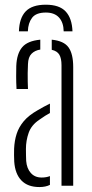

<svg xmlns="http://www.w3.org/2000/svg" viewBox="-20 -770 381 796"><path d="M170 -750.5Q226 -750.5 252.2 -722.5Q278.5 -694.5 280.5 -640H244Q243.5 -676.5 224.8 -697.2Q206 -718 170 -718Q129.5 -718 113 -696.2Q96.5 -674.5 95.5 -640H58.5Q60 -695 86.5 -722.8Q113 -750.5 170 -750.5ZM39 -100Q38.5 -115 38.2 -126.8Q38 -138.5 38.5 -153.5Q40 -187 49 -215Q58 -243 78.5 -267.5Q99 -292 137 -313.5Q148 -320 160.8 -327Q173.5 -334 187 -340.5V-301.5Q177.5 -296.5 166.5 -289.5Q155.5 -282.5 143 -273.5Q110 -251.5 98.8 -219.2Q87.5 -187 87.5 -152.5Q87.5 -138.5 87.8 -125.8Q88 -113 88.5 -103Q91 -71.5 107.8 -52.8Q124.5 -34 152.5 -34Q172.5 -34 187 -40V-3.5Q169 5.5 143.5 5.5Q95 5.5 68.8 -21.8Q42.5 -49 39 -100ZM48.5 -401Q47 -429 47 -452.5Q47 -476 47.5 -496.5Q49.5 -547.5 71.8 -574Q94 -600.5 147 -605.5V-564.5Q124.5 -561 110.8 -547.2Q97 -533.5 96 -504.5Q95 -486 94.8 -466.8Q94.5 -447.5 95 -430.5Q95.5 -413.5 96 -401ZM235 0V-499.5Q235 -528 226 -543.2Q217 -558.5 194.5 -563.5V-605.5Q245 -600.5 264.2 -573.5Q283.5 -546.5 283.5 -492V0Z"/></svg>

Font: Big Shoulders Stencil Text ExtraLight
Style: Regular
Weight: 250
Version: Version 2.001